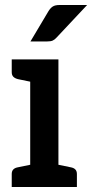

<svg xmlns="http://www.w3.org/2000/svg" viewBox="-20 -749 369 769"><path d="M101 0V-511H214V0ZM27 0V-52Q27 -64 33.5 -70.5Q40 -77 52 -79L115 -92L127 0ZM188 0 200 -92 263 -79Q275 -77 281.5 -70.5Q288 -64 288 -52V0ZM127 -511 115 -419 52 -432Q40 -435 33.5 -441.5Q27 -448 27 -460V-511ZM102 -583 174 -704Q182 -717 191.5 -723Q201 -729 219 -729H329L207 -599Q199 -590 191 -586.5Q183 -583 169 -583Z"/></svg>

Font: Aleo SemiBold
Style: Regular
Weight: 600
Designer: Alessio Laiso
Foundry: Alessio Laiso
Version: Version 2.001;gftools[0.9.29]